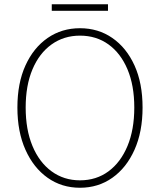

<svg xmlns="http://www.w3.org/2000/svg" viewBox="-20 -872 754 905"><path d="M357 13Q271 13 204.5 -34Q138 -81 100 -166Q62 -251 62 -365Q62 -480 100 -563.5Q138 -647 204.5 -693Q271 -739 357 -739Q443 -739 509.5 -693Q576 -647 614 -563.5Q652 -480 652 -365Q652 -251 614 -166Q576 -81 509.5 -34Q443 13 357 13ZM357 -22Q434 -22 491.5 -64.5Q549 -107 581 -184Q613 -261 613 -365Q613 -469 581 -545Q549 -621 491.5 -662.5Q434 -704 357 -704Q281 -704 223 -662.5Q165 -621 133 -545Q101 -469 101 -365Q101 -261 133 -184Q165 -107 223 -64.5Q281 -22 357 -22ZM224 -821V-852H489V-821Z"/></svg>

Font: Shanggu Sans SC VF
Style: Regular
Weight: 250
Designer: GuiWonder
Version: Version 1.021